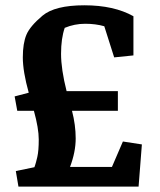

<svg xmlns="http://www.w3.org/2000/svg" viewBox="-20 -691 594 711"><path d="M239.3 -72.8H394.5L435.1 -167L505.4 -156.2L493.2 0H48.3L38.6 -57.6L107.4 -71.8Q107.4 -72.3 110.1 -79.6Q112.8 -86.9 118.2 -109.9Q123.5 -132.8 123.5 -174.3Q123.5 -215.8 105.5 -280.8H43.9L34.2 -334L86.4 -347.7Q64.5 -426.3 64.5 -478.5Q64.5 -530.8 77.9 -562.5Q91.3 -594.2 137.2 -632.8Q183.1 -671.4 292.5 -671.4Q401.9 -671.4 474.1 -630.9V-485.8L402.8 -478.5L366.2 -593.8Q334.5 -603 295.4 -603Q255.9 -603 219.7 -587.9Q206.1 -548.8 206.1 -491.7Q206.1 -434.6 226.6 -353.5H416.5V-280.8H246.6Q260.3 -228 260.3 -178.2Q260.3 -128.4 239.3 -72.8Z"/></svg>

Font: NoticiaText-Bold
Style: Bold
Weight: 700
Designer: JM Sole
Foundry: JM Sole
Version: Version 1.003